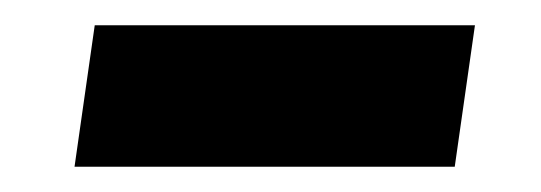

<svg xmlns="http://www.w3.org/2000/svg" viewBox="-20 -346 428 152"><path d="M39 -214H340L356 -326H55Z"/></svg>

Font: HK Grotesk Black
Style: Italic
Weight: 900
Italic angle: -16°
Designer: Alfredo Marco Pradil
Foundry: Hanken Design Co.
Version: Version 3.001;FEAKit 1.0